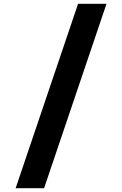

<svg xmlns="http://www.w3.org/2000/svg" viewBox="-20 -843 640 1006"><path d="M211 143H62L389 -823H538Z"/></svg>

Font: Iosevka Aile Heavy
Style: Regular
Weight: 900
Designer: Belleve Invis
Foundry: Belleve Invis
Version: Version 31.1.0; ttfautohint (v1.8.4)